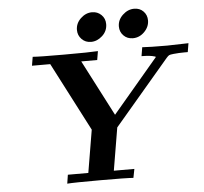

<svg xmlns="http://www.w3.org/2000/svg" viewBox="-59 -956 1081 1018"><g transform="rotate(-5 481.5 -447.0)"><path d="M126 -639.2 133.8 -686Q168.9 -683.1 297.9 -683.1Q439.9 -683.1 481 -686L473.1 -639.2H388.2L542 -341.8L784.2 -627.9Q783.2 -627.9 783.2 -628.9Q783.2 -629.9 781.5 -630.9Q779.8 -631.8 776.9 -631.8Q756.8 -638.7 709 -639.2L716.8 -686Q755.9 -683.1 849.1 -683.1Q861.3 -683.1 962.9 -686L955.1 -639.2H935.1Q909.2 -639.2 878.9 -636.2Q860.8 -634.3 855.5 -631.6Q850.1 -628.9 840.8 -618.2L547.9 -273.9L509.8 -46.9H619.1L609.9 0Q573.7 -2.9 433.8 -2.9Q293.9 -2.9 257.8 0L265.1 -46.9H374L412.1 -273.9L223.1 -639.2ZM379.9 -807.1Q379.9 -842.3 407 -868.2Q434.1 -894 467.8 -894Q496.6 -894 516.8 -874.5Q537.1 -855 537.1 -825.2Q537.1 -788.1 509.5 -762.9Q481.9 -737.8 449.2 -737.8Q419.4 -737.8 399.7 -758.1Q379.9 -778.3 379.9 -807.1ZM603 -806.2Q603 -841.3 630.6 -867.2Q658.2 -893.1 691.9 -893.1Q721.7 -893.1 740.7 -873.5Q759.8 -854 759.8 -825.2Q759.8 -791 733.4 -764.4Q707 -737.8 671.9 -737.8Q642.1 -737.8 622.6 -757.6Q603 -777.3 603 -806.2Z"/></g></svg>

Font: CMU Serif Extra
Style: BoldSlanted
Weight: 700
Italic angle: -9.46001°
Version: Version 0.7.0